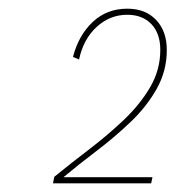

<svg xmlns="http://www.w3.org/2000/svg" viewBox="-20 -755 404 442"><path d="M102 -333 105 -348Q143 -379 185 -411Q227 -443 264.5 -478.5Q302 -514 325.5 -554Q349 -594 349 -640Q349 -678 328.5 -699.5Q308 -721 273 -721Q233 -721 202.5 -693Q172 -665 162 -618L148 -624Q161 -674 193.5 -704.5Q226 -735 273 -735Q315 -735 339.5 -709Q364 -683 364 -640Q364 -592 341 -551Q318 -510 281.5 -475Q245 -440 203.5 -408.5Q162 -377 126 -347Q134 -347 141 -347Q148 -347 156 -347H331L328 -333Z"/></svg>

Font: Kantumruy Pro Thin
Style: Italic
Weight: 250
Italic angle: -13°
Version: Version 1.002